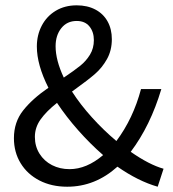

<svg xmlns="http://www.w3.org/2000/svg" viewBox="-20 -688 648 720"><path d="M420.4 -63Q336.9 12.2 231.9 12.2Q173.3 12.2 127.9 -11.2Q82.5 -34.7 57.4 -75.9Q32.2 -117.2 32.2 -169.9Q32.2 -230 66.7 -273.7Q101.1 -317.4 161.6 -358.9Q118.2 -444.8 118.2 -513.7Q118.2 -556.6 136.7 -592Q155.3 -627.4 189.2 -647.7Q223.1 -668 267.6 -668Q307.6 -668 337.4 -652.3Q367.2 -636.7 383.3 -607.9Q399.4 -579.1 399.4 -541Q399.4 -499 381.1 -466.3Q362.8 -433.6 335.9 -410.4Q309.1 -387.2 262.7 -354L250 -344.7Q281.7 -295.4 325 -247.6Q368.2 -199.7 416.5 -159.2Q479.5 -243.7 508.8 -354H585Q543.9 -216.3 470.2 -118.7Q539.6 -70.3 593.3 -55.2L571.3 12.2Q498 -8.8 420.4 -63ZM332 -537.6Q332 -568.4 315.4 -588.9Q298.8 -609.4 267.6 -609.4Q231.4 -609.4 210 -582.5Q188.5 -555.7 188.5 -514.6Q188.5 -462.4 219.2 -397Q259.8 -424.3 281.2 -441.7Q302.7 -459 317.4 -482.9Q332 -506.8 332 -537.6ZM366.7 -106.4Q317.9 -148.9 273.2 -199.5Q228.5 -250 193.8 -302.2Q154.3 -271 132.6 -240.7Q110.8 -210.4 110.8 -174.8Q110.8 -139.2 128.2 -111.6Q145.5 -84 175 -68.8Q204.6 -53.7 240.7 -53.7Q304.7 -53.7 366.7 -106.4Z"/></svg>

Font: Varta
Style: Regular
Weight: 400
Designer: Joana Correia, Viktoriya Grabowska, Eben Sorkin
Foundry: Sorkin Type
Version: Version 1.002; ttfautohint (v1.3) -l 8 -r 24 -G 200 -x 12 -H